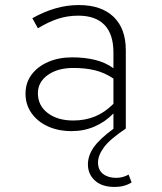

<svg xmlns="http://www.w3.org/2000/svg" viewBox="-20 -509 640 760"><path d="M264 10Q210 10 169 -9Q128 -28 104.5 -61.5Q81 -95 81 -138Q81 -181 104.5 -213Q128 -245 170 -263.5Q212 -282 266 -282Q315 -282 356 -272Q397 -262 429 -239V-301Q429 -374 393.5 -410.5Q358 -447 290 -447Q248 -447 210.5 -435Q173 -423 130 -397L108 -437Q155 -463 200 -476Q245 -489 292 -489Q381 -489 429.5 -442.5Q478 -396 478 -310V0Q415 42 391.5 74Q368 106 368 134Q368 164 388 179.5Q408 195 440 195Q453 195 466 191.5Q479 188 489 182L501 213Q473 231 434 231Q383 231 355.5 205.5Q328 180 328 142Q328 107 351 74Q374 41 430 0H429V-60Q396 -26 354 -8Q312 10 264 10ZM130 -140Q130 -91 169 -61.5Q208 -32 270 -32Q317 -32 356 -48Q395 -64 429 -98V-198Q395 -221 357 -230.5Q319 -240 271 -240Q208 -240 169 -212Q130 -184 130 -140Z"/></svg>

Font: Red Hat Mono
Style: Regular
Weight: 300
Monospace: yes
Designer: Pentagram, MCKL
Foundry: Pentagram, MCKL
Version: Version 1.023